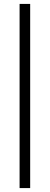

<svg xmlns="http://www.w3.org/2000/svg" viewBox="-20 -820 254 980"><path d="M80 -800H134V140H80Z"/></svg>

Font: Niramit ExtraLight
Style: Regular
Weight: 200
Designer: Katatrad Aksorn Co.,Ltd.
Foundry: Cadson Demak Co.,Ltd.
Version: Version 1.000; ttfautohint (v1.6)